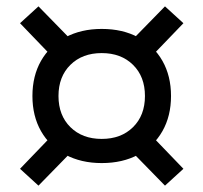

<svg xmlns="http://www.w3.org/2000/svg" viewBox="-20 -610 640 604"><path d="M300 -97Q235 -97 185.5 -123.5Q136 -150 109 -197.5Q82 -245 82 -308Q82 -371 109 -418.5Q136 -466 185.5 -492.5Q235 -519 300 -519Q366 -519 415 -492.5Q464 -466 491 -418.5Q518 -371 518 -308Q518 -245 491 -197.5Q464 -150 415 -123.5Q366 -97 300 -97ZM101 -26 43 -79 169 -210 229 -157ZM499 -26 371 -157 431 -210 557 -79ZM300 -173Q361 -173 398.5 -210Q436 -247 436 -308Q436 -369 398.5 -406Q361 -443 300 -443Q239 -443 201.5 -406Q164 -369 164 -308Q164 -247 201.5 -210Q239 -173 300 -173ZM169 -406 43 -537 101 -590 229 -459ZM431 -406 371 -459 499 -590 557 -537Z"/></svg>

Font: Victor Mono Thin Medium
Style: Regular
Weight: 500
Monospace: yes
Version: Version 1.561;gftools[0.9.30]